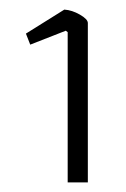

<svg xmlns="http://www.w3.org/2000/svg" viewBox="-20 -712 262 400"><path d="M121 -645 117 -648 43 -619 34 -642 114 -692Q130 -691 146.5 -681.5Q163 -672 163 -664V-332H121Z"/></svg>

Font: Athiti Light
Style: Regular
Weight: 300
Designer: CadsonDemak Team
Foundry: CadsonDemak
Version: Version 1.033